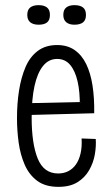

<svg xmlns="http://www.w3.org/2000/svg" viewBox="-20 -715 429 746"><path d="M207 11Q156 11 124.5 -12.5Q93 -36 76 -75Q59 -114 52.5 -161Q46 -208 46 -256Q46 -313 54 -363.5Q62 -414 79 -454Q96 -494 126.5 -517Q157 -540 202 -540Q242 -540 270 -520.5Q298 -501 315 -466Q332 -431 339.5 -382.5Q347 -334 346 -275L85 -268V-314L310 -319L290 -302Q291 -357 281.5 -398.5Q272 -440 252.5 -463Q233 -486 202 -486Q169 -486 147 -458.5Q125 -431 114 -380.5Q103 -330 103 -258Q103 -157 126.5 -99Q150 -41 206 -41Q228 -41 245.5 -50Q263 -59 275 -76Q287 -93 293 -118.5Q299 -144 297 -177L352 -175Q354 -147 348.5 -115Q343 -83 326.5 -54Q310 -25 281 -7Q252 11 207 11ZM269 -619Q249 -619 237.5 -628.5Q226 -638 226 -657Q226 -677 237.5 -686Q249 -695 269 -695Q291 -695 302.5 -686Q314 -677 314 -657Q314 -637 302.5 -628Q291 -619 269 -619ZM130 -619Q109 -619 97.5 -628.5Q86 -638 86 -657Q86 -677 97.5 -686Q109 -695 130 -695Q151 -695 162.5 -686Q174 -677 174 -657Q174 -637 163 -628Q152 -619 130 -619Z"/></svg>

Font: Bricolage Grotesque Condensed ExtraLight
Style: Regular
Weight: 250
Width: 3
Designer: Mathieu Triay
Foundry: Atelier Triay
Version: Version 1.000;gftools[0.9.30]